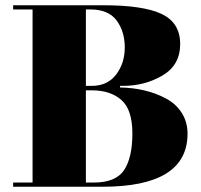

<svg xmlns="http://www.w3.org/2000/svg" viewBox="-20 -720 766 731"><path d="M437 -393V-387Q536 -385 610 -346Q649 -326 671.5 -291Q694 -256 694 -211Q694 -9 370 -9H30V-25H104V-684H30V-700H374Q526 -700 596 -666.5Q666 -633 666 -552.5Q666 -472 598.5 -432.5Q531 -393 448 -393ZM331 -376H307V-25H337Q421 -25 452.5 -72.5Q484 -120 484 -211.5Q484 -303 442 -339.5Q400 -376 331 -376ZM324 -684H307V-393H329Q389 -393 422 -436Q455 -479 455 -539.5Q455 -600 424 -642Q393 -684 324 -684Z"/></svg>

Font: Elsie Black
Style: Regular
Weight: 900
Designer: Alejandro Inler
Foundry: Alejandro Inler
Version: 1.002